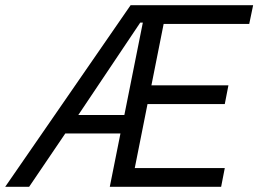

<svg xmlns="http://www.w3.org/2000/svg" viewBox="-62 -718 993 738"><path d="M360 0 401 -205H189L50 0H-42L440 -698H911L896 -626H567L520 -390H816L802 -318H505L456 -72H802L788 0ZM487 -631H477L239 -276H416Z"/></svg>

Font: IBM Plex Sans
Style: Italic
Weight: 400
Italic angle: -11.31°
Designer: Mike Abbink, Paul van der Laan, Pieter van Rosmalen
Foundry: Bold Monday
Version: Version 3.201